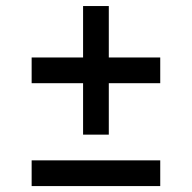

<svg xmlns="http://www.w3.org/2000/svg" viewBox="-20 -628 648 648"><path d="M86.8 -347.2V-434H260.4V-607.6H347.2V-434H520.8V-347.2H347.2V-173.6H260.4V-347.2ZM86.8 0V-86.8H520.8V0Z"/></svg>

Font: 8-bit Operator+ 8
Style: Regular
Weight: 400
Designer: GrandChaos9000
Version: Version 1.3.0 - August 1, 2014